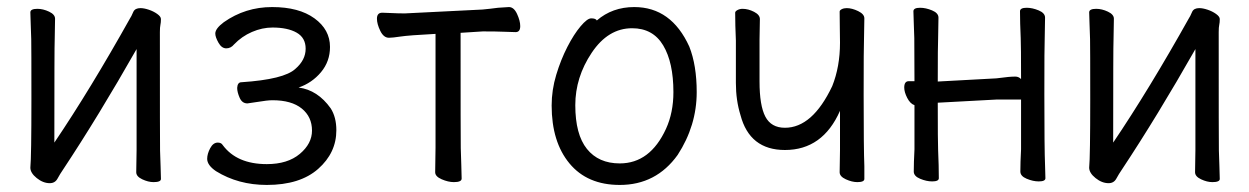

<svg xmlns="http://www.w3.org/2000/svg" viewBox="-20 -506 3540 544"><path d="M121 13Q102 13 84 -1.5Q66 -16 66 -31Q69 -61 69 -225Q69 -374 68.5 -395Q68 -416 67 -438.5Q66 -461 66 -471Q66 -481 86 -481Q102 -481 119 -473Q136 -465 136 -453L135 -394Q134 -376 134 -102Q236 -253 349 -455Q351 -457 358 -473Q363 -483 378 -483Q388 -483 401.5 -478.5Q415 -474 425.5 -466.5Q436 -459 436 -452Q436 -442 434.5 -435.5Q433 -429 433 -415Q433 -100 433.5 -79.5Q434 -59 435 -35Q436 -11 436 1Q436 10 415 10Q400 10 383 2Q366 -6 366 -18Q366 -43 367 -81V-367Q259 -177 159 -26Q150 -13 143 0Q136 13 121 13Z M736 18Q655 18 592 -21Q567 -38 567 -56Q567 -70 575.5 -86Q584 -102 597 -102Q607 -102 611 -95Q651 -41 736 -41Q795 -41 829.5 -70Q864 -99 864 -136Q864 -175 835 -198.5Q806 -222 752 -222Q738 -222 708 -217L681 -213Q666 -213 659 -229Q652 -245 652 -257Q653 -273 664 -273Q785 -281 817 -311Q846 -336 846 -368Q846 -399 820.5 -413.5Q795 -428 752 -428Q723 -428 694 -415.5Q665 -403 643 -380Q634 -369 621 -369Q608 -369 599 -385Q590 -401 590 -411Q590 -425 614 -443Q675 -486 751 -486Q827 -486 871 -454Q915 -422 915 -373Q915 -332 889.5 -301.5Q864 -271 826 -258Q880 -251 917 -199Q933 -174 933 -137Q933 -73 881.5 -27.5Q830 18 736 18Z M1266 10Q1250 10 1231.5 2Q1213 -6 1213 -18L1214 -88V-410Q1138 -406 1115 -402.5Q1092 -399 1082 -399Q1067 -399 1057.5 -418.5Q1048 -438 1048 -453Q1048 -470 1063 -470Q1070 -470 1089 -469Q1108 -468 1127 -468L1347 -479Q1369 -481 1391 -484L1422 -486Q1436 -486 1445 -466.5Q1454 -447 1454 -432Q1454 -415 1441 -415Q1432 -415 1409.5 -416Q1387 -417 1348 -417L1285 -413Q1285 -109 1285.5 -86.5Q1286 -64 1287 -39Q1288 -14 1288 0Q1288 10 1266 10Z M1736 18Q1644 18 1593.5 -43Q1543 -104 1543 -207Q1543 -251 1556 -294Q1569 -337 1587.5 -373Q1606 -409 1625 -431.5Q1644 -454 1655 -454Q1668 -454 1671 -448Q1715 -486 1777 -486Q1882 -486 1933 -374Q1954 -321 1954 -245Q1954 -150 1900 -67Q1839 18 1736 18ZM1736 -43Q1822 -43 1867 -141Q1888 -187 1888 -245Q1888 -329 1859 -377.5Q1830 -426 1771 -426Q1703 -426 1656.5 -356.5Q1610 -287 1610 -208Q1610 -125 1643 -84Q1676 -43 1736 -43Z M2409 10Q2394 10 2376.5 2Q2359 -6 2359 -18Q2359 -43 2360 -81V-192Q2311 -81 2204 -81Q2104 -81 2078 -180Q2065 -222 2065 -271V-391Q2063 -435 2063 -470Q2063 -474 2069.5 -477.5Q2076 -481 2084 -481Q2100 -481 2116.5 -472.5Q2133 -464 2133 -452L2132 -394Q2132 -376 2132 -275Q2132 -207 2148.5 -175.5Q2165 -144 2204 -144Q2282 -144 2338 -262Q2360 -317 2360 -385Q2360 -403 2359.5 -425Q2359 -447 2359 -473Q2359 -477 2365 -480Q2371 -483 2379 -483Q2394 -483 2411.5 -474.5Q2429 -466 2429 -454L2428 -395Q2427 -377 2427 -236Q2427 -83 2429 -35V1Q2429 10 2409 10Z M2621 8Q2605 8 2587 0.5Q2569 -7 2569 -20Q2569 -45 2571 -83V-208Q2559 -212 2550.5 -228.5Q2542 -245 2542 -258Q2542 -276 2555 -276H2571Q2571 -377 2570.5 -398Q2570 -419 2569 -441.5Q2568 -464 2568 -474Q2568 -484 2587 -484Q2603 -484 2621 -476.5Q2639 -469 2639 -456L2638 -397Q2637 -379 2637 -275L2803 -284Q2826 -287 2837 -288Q2848 -289 2857 -289Q2866 -289 2873 -282Q2873 -378 2872 -398Q2870 -442 2870 -474Q2870 -484 2889 -484Q2905 -484 2923 -476.5Q2941 -469 2941 -456L2940 -397Q2939 -379 2939 -238Q2939 -85 2941 -37L2942 -1Q2942 8 2923 8Q2907 8 2889 0.5Q2871 -7 2871 -20Q2871 -45 2873 -83V-224H2804L2637 -215Q2637 -102 2638 -81Q2640 -36 2640 -1Q2640 8 2621 8Z M3121 13Q3102 13 3084 -1.5Q3066 -16 3066 -31Q3069 -61 3069 -225Q3069 -374 3068.5 -395Q3068 -416 3067 -438.5Q3066 -461 3066 -471Q3066 -481 3086 -481Q3102 -481 3119 -473Q3136 -465 3136 -453L3135 -394Q3134 -376 3134 -102Q3236 -253 3349 -455Q3351 -457 3358 -473Q3363 -483 3378 -483Q3388 -483 3401.5 -478.5Q3415 -474 3425.5 -466.5Q3436 -459 3436 -452Q3436 -442 3434.5 -435.5Q3433 -429 3433 -415Q3433 -100 3433.5 -79.5Q3434 -59 3435 -35Q3436 -11 3436 1Q3436 10 3415 10Q3400 10 3383 2Q3366 -6 3366 -18Q3366 -43 3367 -81V-367Q3259 -177 3159 -26Q3150 -13 3143 0Q3136 13 3121 13Z"/></svg>

Font: LXGW WenKai Mono TC
Style: Regular
Weight: 400
Designer: LXGW / Fontworks Inc.
Foundry: LXGW / Fontworks Inc.
Version: Version 1.330